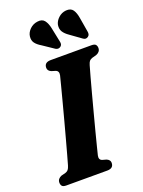

<svg xmlns="http://www.w3.org/2000/svg" viewBox="-171 -1013 815 1091"><g transform="rotate(-20 236.0 -467.5)"><path d="M260.5 -99Q255 -74 274.5 -67L299.5 -60Q320 -51 320 -33.5Q320 0 281.5 0H34.5Q15 0 8.5 -8Q2 -16 2 -28.5Q2 -41 9.2 -49.5Q16.5 -58 27 -62L52.5 -68.5Q64 -72 70.2 -79.5Q76.5 -87 81.5 -103.5Q87.5 -123.5 98 -162Q108.5 -200.5 122 -249.8Q135.5 -299 149.5 -351.8Q163.5 -404.5 176.5 -453.8Q189.5 -503 199.5 -541.8Q209.5 -580.5 214.5 -600.5Q219.5 -625.5 200 -632.5L175.5 -640Q155 -649 155 -667Q155 -700 194.5 -700H440Q459.5 -700 466 -692Q472.5 -684 472.5 -672Q472.5 -659.5 465.2 -651Q458 -642.5 447 -638.5L420 -631Q409 -627 403.2 -620.5Q397.5 -614 392.5 -597.5Q386.5 -576.5 375 -535.5Q363.5 -494.5 349.8 -442.5Q336 -390.5 321.5 -335.8Q307 -281 294.2 -231.8Q281.5 -182.5 272.5 -147Q263.5 -111.5 260.5 -99ZM432 -866.5 446.5 -780.5Q448 -772 446.5 -764.5Q445 -757 437.5 -751.5Q423 -741 408 -752L342 -799.5Q318.5 -815.5 308 -832.5Q297.5 -849.5 301 -873.5Q305.5 -896 325.2 -914.2Q345 -932.5 371.5 -935Q401 -937.5 414 -918.5Q427 -899.5 432 -866.5ZM261.5 -866.5 279 -781.5Q281 -773 280 -765.8Q279 -758.5 272 -752.5Q258 -741.5 241.5 -751L174 -796.5Q149.5 -811 137.8 -827Q126 -843 129 -867Q132 -890 151.2 -908.8Q170.5 -927.5 197 -931Q226.5 -935.5 240.8 -917.2Q255 -899 261.5 -866.5Z"/></g></svg>

Font: Fraunces 72pt S050
Style: Bold Italic
Weight: 700
Italic angle: -16°
Version: Version 1.000; ttfautohint (v1.8.3)